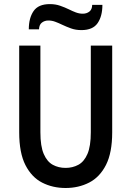

<svg xmlns="http://www.w3.org/2000/svg" viewBox="-20 -928 656 960"><path d="M308 12Q243.5 12 191 -14.8Q138.5 -41.5 107.2 -102.5Q76 -163.5 76 -266.5V-700H182V-266.5Q182 -196.5 198.8 -158Q215.5 -119.5 244 -104Q272.5 -88.5 308 -88.5Q343 -88.5 371.8 -104Q400.5 -119.5 417.2 -158Q434 -196.5 434 -266.5V-700H541V-266.5Q541 -164.5 510 -103.5Q479 -42.5 426 -15.2Q373 12 308 12ZM387 -777.5Q358.5 -777.5 335 -786Q311.5 -794.5 290.5 -804.5Q273 -813 256.2 -819.2Q239.5 -825.5 222 -825.5Q203.5 -825.5 189.8 -815.2Q176 -805 175 -781.5H124Q124 -838 148 -872.8Q172 -907.5 229 -907.5Q257.5 -907.5 281 -899.2Q304.5 -891 325 -881Q342 -872.5 359 -866Q376 -859.5 394 -859.5Q413 -859.5 426.8 -870Q440.5 -880.5 441 -903.5H492Q492 -847 468 -812.2Q444 -777.5 387 -777.5Z"/></svg>

Font: Overpass Mono Light SemiBold
Style: Regular
Weight: 600
Monospace: yes
Version: Version 4.000